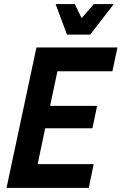

<svg xmlns="http://www.w3.org/2000/svg" viewBox="-20 -923 597 943"><path d="M12 0 159 -690H557L532 -573H262L226 -403H457L434 -293H202L165 -117H440L416 0ZM253 -903H347L381 -834L441 -903H539L423 -753H309Z"/></svg>

Font: Radio Canada Condensed SemiBold
Style: Italic
Weight: 600
Width: 3
Italic angle: -12°
Designer: Charles Daoud, Etienne Aubert Bonn, Alexandre Saumier Demers, Jacques Le Bailly
Foundry: Radio-Canada
Version: Version 2.104; ttfautohint (v1.8.4.7-5d5b);gftools[0.9.28.de